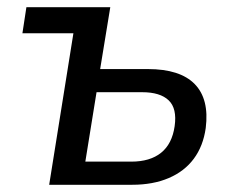

<svg xmlns="http://www.w3.org/2000/svg" viewBox="-20 -511 647 531"><path d="M116 0 183 -419H42L53 -491H285L257 -320H389Q478 -320 518.5 -278.5Q559 -237 549 -157Q542 -107 516 -72Q490 -37 446.5 -18.5Q403 0 346 0ZM216 -64H343Q395 -64 425.5 -88.5Q456 -113 463 -162Q470 -211 446.5 -233.5Q423 -256 373 -256H247Z"/></svg>

Font: Nunito Sans 10pt SemiCondensed Medium
Style: Italic
Weight: 500
Width: 4
Italic angle: -9°
Designer: Vernon Adams
Foundry: Vernon Adams
Version: Version 3.101;gftools[0.9.27]